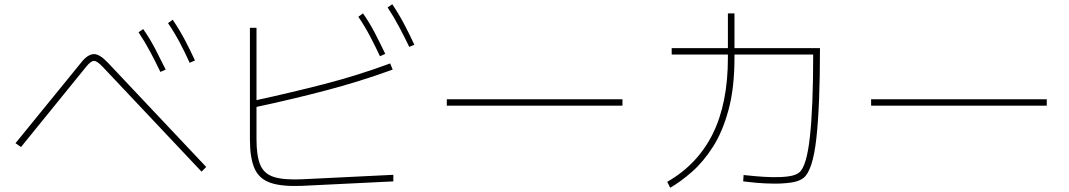

<svg xmlns="http://www.w3.org/2000/svg" viewBox="-20 -863 5040 905"><path d="M874 -567Q852 -616 827 -663Q802 -710 772 -754L794 -770Q826 -723 851.5 -674.5Q877 -626 899 -578ZM736 -524Q713 -572 688 -619Q663 -666 633 -711L655 -726Q687 -680 712.5 -631Q738 -582 761 -535ZM952 -76 930 -54 466 -546Q438 -576 423 -576Q408 -576 385 -547L79 -170L53 -188L360 -565Q393 -608 423 -608Q450 -608 488 -568Z M1909 -642Q1886 -690 1861 -737Q1836 -784 1807 -828L1829 -843Q1860 -797 1885.5 -748.5Q1911 -700 1933 -652ZM1771 -598Q1748 -647 1723.5 -693.5Q1699 -740 1669 -784L1691 -800Q1723 -754 1748 -705.5Q1773 -657 1796 -609ZM1834 -39V-8L1404 13Q1308 17 1254.5 -1.5Q1201 -20 1179.5 -69.5Q1158 -119 1158 -206V-732H1189V-391Q1350 -426 1507.5 -466.5Q1665 -507 1819 -564L1831 -535Q1674 -478 1513.5 -436Q1353 -394 1189 -359V-206Q1189 -129 1206.5 -86.5Q1224 -44 1270.5 -29Q1317 -14 1404 -18Z M2914 -395V-365H2086V-395Z M3139 22 3125 -6Q3267 -87 3339 -231Q3411 -375 3411 -591V-606H3146V-636H3411V-800H3442V-636H3845Q3845 -365 3828 -211.5Q3811 -58 3767 -24Q3747 -8 3708.5 -2.5Q3670 3 3626.5 2.5Q3583 2 3544 -1.5Q3505 -5 3483 -8L3485 -38Q3505 -36 3541.5 -32.5Q3578 -29 3619 -28Q3660 -27 3695 -31.5Q3730 -36 3747 -50Q3782 -77 3797.5 -218.5Q3813 -360 3813 -606H3442V-591Q3442 -449 3414 -345.5Q3386 -242 3340.5 -171Q3295 -100 3242 -53.5Q3189 -7 3139 22Z M4914 -395V-365H4086V-395Z"/></svg>

Font: Murecho ExtraLight
Style: Regular
Weight: 200
Designer: Neil Summerour
Foundry: Positype
Version: Version 1.010; ttfautohint (v1.8.3)